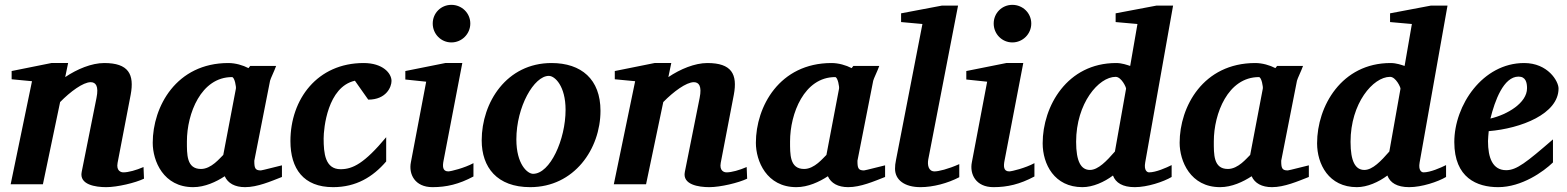

<svg xmlns="http://www.w3.org/2000/svg" viewBox="-20 -760 6465 792"><path d="M574 -23 572 -71C542 -58 510 -49 489 -49C479 -49 459 -55 465 -88L519 -369C535 -454 510 -500 410 -500C358 -500 298 -475 249 -442L261 -500H192L28 -467V-433L112 -425L24 0H157L228 -339C270 -382 323 -421 354 -421C375 -421 388 -405 378 -356L317 -51C306 2 374 12 418 12C464 12 539 -6 574 -23Z M1143 -30V-78C1133 -76 1061 -57 1056 -57C1032 -57 1029 -67 1029 -97L1094 -427C1096 -436 1112 -468 1119 -488H1012L1005 -479C982 -491 951 -500 922 -500C707 -500 610 -320 610 -171C610 -96 654 12 777 12C825 12 872 -10 907 -33C920 -4 949 12 991 12C1042 12 1097 -12 1143 -30ZM953 -394C906 -149 916 -201 901 -121C887 -108 852 -63 809 -63C749 -63 751 -124 751 -177C751 -291 809 -442 937 -442C948 -442 955 -400 953 -394Z M1595 -426C1595 -458 1559 -500 1480 -500C1289 -500 1178 -351 1178 -178C1178 -64 1232 12 1354 12C1449 12 1518 -30 1573 -94V-194C1483 -86 1435 -62 1385 -62C1321 -62 1315 -128 1315 -189C1315 -230 1331 -402 1444 -427L1499 -349C1574 -349 1595 -402 1595 -426Z M1920 -663C1920 -706 1885 -740 1842 -740C1799 -740 1765 -706 1765 -663C1765 -620 1799 -585 1842 -585C1885 -585 1920 -620 1920 -663ZM1933 -32V-87C1896 -67 1840 -53 1829 -53C1805 -53 1805 -75 1810 -99L1887 -500H1817L1652 -467V-432L1738 -423L1675 -91C1665 -42 1691 12 1764 12C1822 12 1873 0 1933 -32Z M2457 -303C2457 -433 2378 -500 2255 -500C2070 -500 1967 -338 1967 -181C1967 -70 2030 12 2167 12C2349 12 2457 -146 2457 -303ZM2313 -307C2313 -184 2249 -43 2179 -43C2156 -43 2110 -82 2110 -185C2110 -320 2183 -447 2244 -447C2269 -447 2313 -405 2313 -307Z M3062 -23 3060 -71C3030 -58 2998 -49 2977 -49C2967 -49 2947 -55 2953 -88L3007 -369C3023 -454 2998 -500 2898 -500C2846 -500 2786 -475 2737 -442L2749 -500H2680L2516 -467V-433L2600 -425L2512 0H2645L2716 -339C2758 -382 2811 -421 2842 -421C2863 -421 2876 -405 2866 -356L2805 -51C2794 2 2862 12 2906 12C2952 12 3027 -6 3062 -23Z M3631 -30V-78C3621 -76 3549 -57 3544 -57C3520 -57 3517 -67 3517 -97L3582 -427C3584 -436 3600 -468 3607 -488H3500L3493 -479C3470 -491 3439 -500 3410 -500C3195 -500 3098 -320 3098 -171C3098 -96 3142 12 3265 12C3313 12 3360 -10 3395 -33C3408 -4 3437 12 3479 12C3530 12 3585 -12 3631 -30ZM3441 -394C3394 -149 3404 -201 3389 -121C3375 -108 3340 -63 3297 -63C3237 -63 3239 -124 3239 -177C3239 -291 3297 -442 3425 -442C3436 -442 3443 -400 3441 -394Z M3937 -29V-83C3890 -62 3851 -53 3835 -53C3810 -53 3805 -79 3809 -102L3932 -737H3866L3697 -705V-669L3785 -661L3676 -100C3673 -87 3672 -75 3672 -64C3672 -18 3711 12 3777 12C3829 12 3889 -4 3937 -29Z M4234 -663C4234 -706 4199 -740 4156 -740C4113 -740 4079 -706 4079 -663C4079 -620 4113 -585 4156 -585C4199 -585 4234 -620 4234 -663ZM4247 -32V-87C4210 -67 4154 -53 4143 -53C4119 -53 4119 -75 4124 -99L4201 -500H4131L3966 -467V-432L4052 -423L3989 -91C3979 -42 4005 12 4078 12C4136 12 4187 0 4247 -32Z M4819 -737H4751L4582 -705V-669L4672 -661L4642 -488C4629 -492 4609 -500 4584 -500C4382 -500 4281 -322 4281 -169C4281 -83 4329 12 4445 12C4488 12 4535 -9 4571 -36C4582 -6 4611 12 4661 12C4713 12 4779 -10 4813 -30V-79C4791 -68 4748 -49 4720 -49C4712 -49 4698 -57 4704 -90ZM4625 -394 4579 -135C4545 -96 4510 -59 4476 -59C4439 -59 4419 -94 4419 -175C4419 -334 4512 -443 4582 -443C4606 -443 4626 -399 4625 -394Z M5379 -30V-78C5369 -76 5297 -57 5292 -57C5268 -57 5265 -67 5265 -97L5330 -427C5332 -436 5348 -468 5355 -488H5248L5241 -479C5218 -491 5187 -500 5158 -500C4943 -500 4846 -320 4846 -171C4846 -96 4890 12 5013 12C5061 12 5108 -10 5143 -33C5156 -4 5185 12 5227 12C5278 12 5333 -12 5379 -30ZM5189 -394C5142 -149 5152 -201 5137 -121C5123 -108 5088 -63 5045 -63C4985 -63 4987 -124 4987 -177C4987 -291 5045 -442 5173 -442C5184 -442 5191 -400 5189 -394Z M5951 -737H5883L5714 -705V-669L5804 -661L5774 -488C5761 -492 5741 -500 5716 -500C5514 -500 5413 -322 5413 -169C5413 -83 5461 12 5577 12C5620 12 5667 -9 5703 -36C5714 -6 5743 12 5793 12C5845 12 5911 -10 5945 -30V-79C5923 -68 5880 -49 5852 -49C5844 -49 5830 -57 5836 -90ZM5757 -394 5711 -135C5677 -96 5642 -59 5608 -59C5571 -59 5551 -94 5551 -175C5551 -334 5644 -443 5714 -443C5738 -443 5758 -399 5757 -394Z M6409 -395C6409 -425 6365 -500 6267 -500C6096 -500 5979 -326 5979 -174C5979 -26 6073 12 6160 12C6257 12 6347 -52 6386 -90V-185C6276 -90 6236 -58 6193 -58C6137 -58 6118 -109 6118 -178C6118 -189 6120 -207 6121 -219C6254 -230 6409 -290 6409 -395ZM6279 -396C6279 -335 6197 -287 6128 -271C6146 -344 6182 -444 6244 -444C6274 -444 6279 -419 6279 -396Z"/></svg>

Font: Veleka
Style: Bold Italic
Weight: 700
Italic angle: -12°
Designer: Stefan Peev, Context Ltd, 2016; SIL International, 1997-2014.
Foundry: Stefan Peev, Context Ltd, 2016
Version: Version 5.000